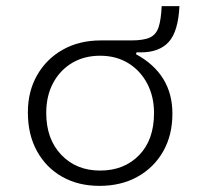

<svg xmlns="http://www.w3.org/2000/svg" viewBox="-20 -592 654 627"><path d="M309 -460 424 -415Q483 -383 513 -334.5Q543 -286 543 -221Q543 -150 512.5 -97Q482 -44 428.5 -14.5Q375 15 305 15Q236 15 183.5 -14.5Q131 -44 101 -98Q71 -152 71 -225Q71 -294 101.5 -347Q132 -400 185.5 -430Q239 -460 309 -460ZM307 -35Q385 -35 434 -85Q483 -135 483 -223Q483 -277 460.5 -319.5Q438 -362 398.5 -386Q359 -410 307 -410Q255 -410 215.5 -386.5Q176 -363 153.5 -321Q131 -279 131 -223Q131 -138 180 -86.5Q229 -35 307 -35ZM440 -421Q436 -421 432.5 -421Q429 -421 426 -421L424 -415L309 -428V-460H408Q449 -460 469.5 -469.5Q490 -479 498 -503.5Q506 -528 508 -572H566Q562 -489 531 -455Q500 -421 440 -421Z"/></svg>

Font: Intel One Mono Light
Style: Regular
Weight: 300
Monospace: yes
Designer: Fred Shallcrass
Foundry: Frere-Jones Type LLC
Version: Version 1.004